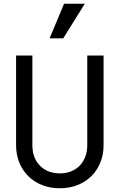

<svg xmlns="http://www.w3.org/2000/svg" viewBox="-20 -997 640 1027"><path d="M534 -700H446.8V-220Q446.8 -186.6 436.2 -158.7Q425.6 -130.8 406.4 -111.1Q387.3 -91.5 360.3 -80.5Q333.3 -69.6 300.2 -69.6Q234 -69.6 193.6 -110.9Q153.2 -152.2 153.2 -220V-700H66V-220Q66 -169.3 83.4 -127.1Q100.8 -84.8 131.6 -54.4Q162.4 -24 205.4 -7Q248.4 10 300 10Q351.6 10 394.6 -7Q437.6 -24 468.4 -54.4Q499.2 -84.8 516.6 -127.1Q534 -169.3 534 -220ZM433.6 -977H322.6L245.4 -792H318.4Z"/></svg>

Font: CommitMonoV142 ExtLt
Style: Regular
Weight: 200
Monospace: yes
Designer: Eigil Nikolajsen
Foundry: Eigil Nikolajsen
Version: Version 1.142